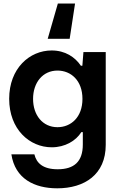

<svg xmlns="http://www.w3.org/2000/svg" viewBox="-20 -817 661 1063"><path d="M296.9 225.6C447.3 225.6 565.4 149.9 565.4 -15.1V-528.8H441.9L436 -453.1H427.7C395.5 -501 340.8 -537.6 266.1 -537.6C143.6 -537.6 30.8 -438.5 30.8 -270C30.8 -100.6 144 -1.5 266.6 -1.5C340.3 -1.5 400.4 -37.6 430.2 -85.4H438.5V-17.1C438.5 78.6 389.6 120.1 299.3 120.1C218.3 120.1 182.1 86.4 170.4 37.6H43C63.5 172.4 170.4 225.6 296.9 225.6ZM163.1 -269.5C163.1 -359.4 216.3 -426.3 298.3 -426.3C372.1 -426.3 436.5 -372.1 436.5 -269.5C436.5 -167 372.1 -112.8 298.3 -112.8C216.3 -112.8 163.1 -179.2 163.1 -269.5ZM244.1 -602.1H365.7L395.5 -797.4H300.3Z"/></svg>

Font: Faust Sans Bold
Style: Regular
Weight: 700
Designer: Andreas Faust
Version: Version 1.003;Glyphs 3.1.2 (3151)